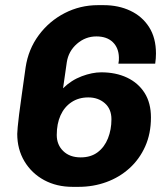

<svg xmlns="http://www.w3.org/2000/svg" viewBox="-20 -716 640 746"><path d="M262.5 10Q200 10 151.5 -16.2Q103 -42.5 75 -89.2Q47 -136 47 -196Q47 -204.5 48.8 -222.8Q50.5 -241 54.2 -271.5Q58 -302 64.5 -347.2Q71 -392.5 79.5 -454Q90 -524.5 130.5 -579.2Q171 -634 231.2 -665Q291.5 -696 360.5 -696H382.5Q440.5 -696 486.5 -674.2Q532.5 -652.5 559.2 -610.8Q586 -569 586 -508Q586 -489 583 -468.5H440Q441.5 -475 441.8 -481.2Q442 -487.5 442 -493Q441 -530.5 418 -552.5Q395 -574.5 354.5 -574.5Q312 -574.5 279 -545.8Q246 -517 239.5 -474L225 -373Q257 -404.5 297.8 -419.8Q338.5 -435 373.5 -435Q430 -435 473.5 -414.5Q517 -394 541.8 -355Q566.5 -316 566.5 -259.5Q566.5 -197 544.2 -147.2Q522 -97.5 483 -62.2Q444 -27 393.2 -8.5Q342.5 10 285 10ZM293.5 -104.5Q333 -104.5 359.5 -124.5Q386 -144.5 399.5 -178.5Q413 -212.5 413 -252.5Q413 -292.5 387.2 -315Q361.5 -337.5 323 -337.5Q285.5 -337.5 257.8 -319Q230 -300.5 215.2 -267.8Q200.5 -235 200.5 -191.5Q200.5 -153.5 225.8 -129Q251 -104.5 293.5 -104.5Z"/></svg>

Font: Chivo Mono Medium
Style: Italic
Weight: 500
Italic angle: -8.05°
Monospace: yes
Designer: Hector Gatti
Foundry: Omnibus-Type
Version: Version 1.008